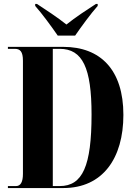

<svg xmlns="http://www.w3.org/2000/svg" viewBox="-20 -951 688 971"><path d="M272 -771H360C391 -816 440 -883 474 -921V-931H465C425 -905 360 -863 316 -827C271 -863 207 -905 167 -931H158V-921C192 -883 241 -816 272 -771ZM20 0H300C500 0 604 -151 604 -370C604 -597 489 -714 300 -714H20V-704H55C82 -704 96 -690 96 -644V-72C96 -30 84 -10 61 -10H20ZM247 -10V-704H282C398 -704 443 -607 443 -372C443 -112 398 -10 282 -10Z"/></svg>

Font: Noto Serif Display Condensed Extra
Style: Regular
Weight: 800
Width: 3
Designer: Monotype Design Team
Foundry: Monotype Imaging Inc.
Version: Version 1.900